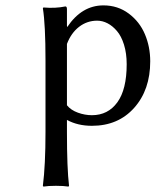

<svg xmlns="http://www.w3.org/2000/svg" viewBox="-20 -460 581 717"><path d="M230 -295.9V-66.9Q244.6 -48.8 270.8 -39.3Q296.9 -29.8 323.2 -29.8Q383.3 -29.8 418.2 -77.9Q453.1 -126 453.1 -220.2Q453.1 -260.7 443.1 -293Q433.1 -325.2 416.7 -344.2Q400.4 -363.3 381.6 -373Q362.8 -382.8 342.8 -382.8Q305.2 -382.8 275.4 -359.9Q245.6 -336.9 230 -295.9ZM366.2 -439.9Q419.9 -439.9 460.7 -409.4Q501.5 -378.9 521.2 -332Q541 -285.2 541 -231Q541 -124.5 481.2 -57.4Q421.4 9.8 323.2 9.8Q270 9.8 230 -12.2V33.2Q230 168.5 237.8 233.9L235.8 236.8Q217.3 233.9 189 233.9Q160.2 233.9 142.1 236.8L140.1 233.9Q149.9 156.2 149.9 33.2V-234.9Q149.9 -367.7 140.1 -429.2L142.1 -432.1Q187.5 -428.2 224.1 -436Q230 -436 230 -425.8V-363.8L231 -358.9Q285.2 -439.9 366.2 -439.9Z"/></svg>

Font: Linear Smooth
Style: Regular
Weight: 400
Designer: Philipp H. Poll, Flanker
Foundry: Philipp H. Poll, reworked by Flanker
Version: Version 1.061 | FøM Fix